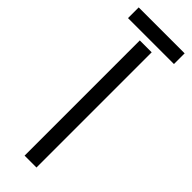

<svg xmlns="http://www.w3.org/2000/svg" viewBox="-269 -814 828 828"><g transform="rotate(45 145.5 -400.0)"><path d="M109.2 0V-702.7H181.7V0ZM5.2 -734.8V-800H285.4V-734.8Z"/></g></svg>

Font: Big Shoulders Stencil Display SC Thin
Style: Regular
Weight: 100
Designer: Patric King
Foundry: XO Type Co
Version: Version 2.001